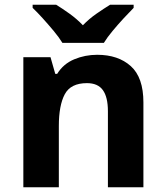

<svg xmlns="http://www.w3.org/2000/svg" viewBox="-20 -786 697 806"><path d="M388 -556Q476 -556 529 -508.5Q582 -461 582 -356V0H433V-319Q433 -378 412 -407.5Q391 -437 345 -437Q277 -437 252 -390.5Q227 -344 227 -257V0H78V-546H192L212 -476H220Q246 -518 291.5 -537Q337 -556 388 -556ZM242 -606Q228 -629 205.5 -656Q183 -683 159.5 -709Q136 -735 117 -753V-766H216Q242 -750 272 -728.5Q302 -707 328 -680Q354 -707 385 -728.5Q416 -750 442 -766H541V-753Q523 -735 499 -709Q475 -683 452.5 -656Q430 -629 416 -606Z"/></svg>

Font: Noto Sans Kawi
Style: Bold
Weight: 700
Designer: Fadhl Haqq
Version: Version 1.000